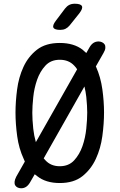

<svg xmlns="http://www.w3.org/2000/svg" viewBox="-20 -970 640 1028"><path d="M300 10Q225 10 179 -27Q172 -32 166 -37L140 8Q131 23 119.5 30.5Q108 38 93 38Q83 38 74.5 34Q66 30 61.5 22.5Q57 15 58 3.5Q59 -8 67 -24L113 -105L107 -119Q81 -175 72 -241Q63 -307 63 -367Q63 -425 71.5 -490.5Q80 -556 105.5 -611.5Q131 -667 177.5 -703.5Q224 -740 300 -740Q375 -740 422 -704Q432 -696 442 -686L459 -716Q468 -732 480 -740Q492 -748 508 -748Q517 -748 526 -744Q535 -740 540 -732.5Q545 -725 544 -713Q543 -701 534 -686L493 -614Q493 -613 494 -613Q519 -557 528 -492Q537 -427 537 -368Q537 -308 528 -241.5Q519 -175 493 -119Q467 -63 421 -26.5Q375 10 300 10ZM172 -209 393 -599Q386 -610 377 -619Q348 -650 300 -650Q252 -650 223 -618.5Q194 -587 178.5 -542.5Q163 -498 158 -449.5Q153 -401 153 -366Q153 -330 158 -281Q162 -244 172 -209ZM300 -80Q348 -80 377 -111.5Q406 -143 421.5 -187.5Q437 -232 442 -281.5Q447 -331 447 -367Q447 -402 442 -451Q439 -479 432 -507L214 -122Q218 -117 223 -112Q252 -80 300 -80ZM303 -810Q272 -810 266 -822Q260 -834 279 -859L328 -924Q338 -937 350.5 -943.5Q363 -950 380 -950Q412 -950 418.5 -937.5Q425 -925 405 -899L353 -834Q343 -822 331 -816Q319 -810 303 -810Z"/></svg>

Font: Maple Mono NF
Style: Regular
Weight: 400
Monospace: yes
Designer: subframe7536
Version: Version 7.000